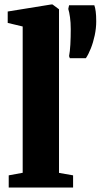

<svg xmlns="http://www.w3.org/2000/svg" viewBox="-20 -839 450 859"><path d="M81.5 -66V-720.5L14.5 -736.5V-787.5L209 -819H215L244 -797.5V-65.5L307 -54.5V0H19V-54.5ZM364 -578.5H292.5L289 -588Q293 -608 294.8 -640.2Q296.5 -672.5 296.5 -708.5Q296.5 -738.5 293.2 -761.8Q290 -785 285.5 -799L289 -815.5H402Q406 -804.5 408.2 -787.5Q410.5 -770.5 410.5 -743Q410.5 -713 403.8 -681Q397 -649 386.2 -622Q375.5 -595 364 -578.5Z"/></svg>

Font: Merriweather 48pt Black
Style: Regular
Weight: 900
Version: Version 2.100